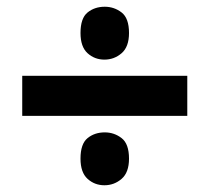

<svg xmlns="http://www.w3.org/2000/svg" viewBox="-20 -637 623 570"><path d="M46 -293V-412H536V-293ZM290 -87Q261 -87 240 -106Q219 -125 219 -166Q219 -210 240 -227Q261 -244 291 -244Q319 -244 341 -227Q363 -210 363 -166Q363 -125 341 -106Q319 -87 290 -87ZM290 -460Q261 -460 240 -479Q219 -498 219 -539Q219 -583 240 -600Q261 -617 291 -617Q319 -617 341 -600Q363 -583 363 -539Q363 -498 341 -479Q319 -460 290 -460Z"/></svg>

Font: Noto Sans Syriac Eastern ExtraBold
Style: Regular
Weight: 800
Designer: Patrick Giasson and the Monotype Design Team
Foundry: Monotype Imaging Inc.
Version: Version 3.001